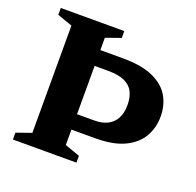

<svg xmlns="http://www.w3.org/2000/svg" viewBox="-121 -809 954 936"><g transform="rotate(20 356.0 -341.0)"><path d="M507 -348.5Q507 -389 492.8 -416.8Q478.5 -444.5 446.8 -459Q415 -473.5 361.5 -473.5H204.5L188.5 -555.5H408Q505 -555.5 564.2 -529Q623.5 -502.5 650.8 -456.5Q678 -410.5 678 -351Q678 -293 650.8 -245.8Q623.5 -198.5 565.5 -170.8Q507.5 -143 414 -143H185L204.5 -223H382.5Q420.5 -223 448.5 -237Q476.5 -251 491.8 -279Q507 -307 507 -348.5ZM369 -35.5V0H39.5V-35.5L117.5 -63V-619.5L39.5 -647V-682.5H369V-647L291 -619.5V-63Z"/></g></svg>

Font: Newsreader
Style: Bold
Weight: 700
Designer: Hugues Gentile
Foundry: Production Type
Version: Version 1.003